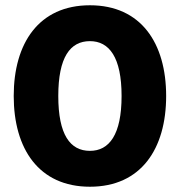

<svg xmlns="http://www.w3.org/2000/svg" viewBox="-20 -698 682 728"><path d="M321 10C515 10 610 -134 610 -334C610 -534 515 -678 321 -678C127 -678 32 -534 32 -334C32 -134 127 10 321 10ZM321 -126C246 -126 201 -187 201 -334C201 -481 246 -542 321 -542C394 -542 441 -481 441 -334C441 -187 394 -126 321 -126Z"/></svg>

Font: Gantari ExtraBold
Style: Regular
Weight: 800
Designer: Anugrah Pasau
Foundry: Lafontype
Version: Version 1.000